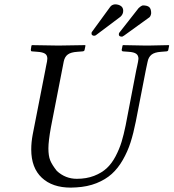

<svg xmlns="http://www.w3.org/2000/svg" viewBox="-20 -855 800 885"><path d="M273.9 -571.8 214.8 -269Q203.1 -204.6 203.1 -170.9Q203.1 -136.7 211.4 -116Q219.7 -95.2 242.2 -66.9Q281.7 -30.8 334 -30.8Q378.4 -30.8 413.6 -44.4Q448.7 -58.1 471.9 -79.6Q495.1 -101.1 512.7 -134.5Q530.3 -168 540.3 -200.9Q550.3 -233.9 559.1 -276.9L607.9 -530.8Q609.4 -537.1 612.1 -550Q614.7 -563 616.2 -569.8Q618.2 -579.6 618.2 -584Q618.2 -599.6 607.7 -607.2Q597.2 -614.7 573.2 -616.2Q568.8 -616.7 560.1 -617.2Q551.3 -617.7 546.9 -618.2Q544.4 -618.2 542.5 -620.4Q540.5 -622.6 541 -626Q541.5 -628.9 543 -635.5Q544.4 -642.1 544.9 -645L546.9 -647Q636.7 -645 651.9 -645H664.1Q683.6 -645 757.8 -647L759.8 -645Q759.3 -642.1 757.8 -635.5Q756.3 -628.9 755.9 -626Q755.9 -622.6 753.2 -620.4Q750.5 -618.2 747.1 -618.2L722.2 -616.2Q692.4 -614.3 678.2 -602.8Q664.1 -591.3 660.2 -569.8Q658.7 -563 656 -550.3Q653.3 -537.6 651.9 -530.8L606 -294.9Q595.2 -240.7 581.8 -198.7Q568.4 -156.7 546.1 -117.9Q523.9 -79.1 495.1 -53.2Q466.3 -27.3 424.8 -10.7Q383.3 5.9 331.1 8.8Q323.2 9.8 306.2 9.8Q221.2 9.8 172.6 -35.9Q124 -81.5 124 -166Q124 -199.7 130.9 -235.8L189 -532.2Q189.9 -538.1 192.6 -551.3Q195.3 -564.5 196.8 -571.8Q198.2 -579.1 198.2 -585Q198.2 -600.6 187.3 -607.7Q176.3 -614.7 152.8 -616.2Q148.9 -616.7 140.4 -617.2Q131.8 -617.7 127.9 -618.2Q125 -618.2 123 -620.1Q122.1 -622.1 122.1 -626Q122.6 -628.9 123.5 -635.5Q124.5 -642.1 125 -645L127.9 -647Q217.8 -645 249 -645Q290 -645 372.1 -647L374 -645Q373.5 -642.1 372.1 -635.5Q370.6 -628.9 370.1 -626Q370.1 -622.6 367.2 -620.4Q364.3 -618.2 360.8 -618.2Q356.9 -617.7 348.4 -617.2Q339.8 -616.7 335.9 -616.2Q306.6 -614.3 292.5 -603.8Q278.3 -593.3 273.9 -571.8ZM638.2 -830.1Q658.7 -830.1 667.7 -822.3Q676.8 -814.5 676.8 -793.9Q674.8 -777.3 664.1 -772L551.8 -690.9Q550.8 -690.4 549.3 -689.5Q547.9 -688.5 546.9 -688Q546.4 -687.5 544.9 -687Q543.5 -686.5 543 -686Q527.8 -686 527.8 -695.8Q527.8 -702.1 529.8 -704.1L615.2 -813Q618.2 -815.9 619.1 -817.9Q628.4 -827.1 638.2 -830.1ZM509.8 -835Q525.9 -835 536.9 -827.6Q547.9 -820.3 547.9 -805.2Q547.9 -789.1 535.2 -777.8L420.9 -691.9Q415 -689.9 413.1 -689.9Q411.1 -689.9 407.2 -691.9Q401.9 -693.8 401.9 -701.2Q401.9 -706.1 403.8 -708L487.8 -823.2Q495.1 -833.5 509.8 -835Z"/></svg>

Font: Common Serif
Style: Italic
Weight: 400
Italic angle: -12°
Designer: Philipp H. Poll, Khaled Hosny
Foundry: Stefan Peev, Context Ltd.
Version: Version 1.026